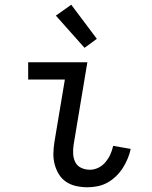

<svg xmlns="http://www.w3.org/2000/svg" viewBox="-20 -783 640 811"><path d="M350 8Q326 8 302.5 3Q279 -2 260 -14.5Q241 -27 229 -46.5Q217 -66 211 -88.5Q205 -111 205.5 -135Q206 -159 210 -184L254 -447H99V-520H349L291 -172Q288 -152 289 -133Q290 -114 298 -98Q306 -82 323 -74Q340 -66 360 -66Q378 -66 395.5 -74.5Q413 -83 425.5 -98Q438 -113 446 -130.5Q454 -148 458 -167L532 -154Q528 -134 519.5 -113.5Q511 -93 499 -74Q487 -55 470.5 -39Q454 -23 434.5 -12Q415 -1 393 3.5Q371 8 350 8ZM337 -581 216 -717 281 -763 389 -619Z"/></svg>

Font: Iosevka HT Extended
Style: Italic
Weight: 400
Width: 7
Italic angle: -9°
Monospace: yes
Designer: Belleve Invis
Foundry: Belleve Invis
Version: Version 32.3.0; ttfautohint (v1.8.4)